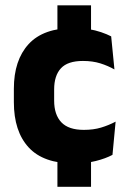

<svg xmlns="http://www.w3.org/2000/svg" viewBox="-20 -612 487 734"><path d="M328 -591.5V-429.5H199.5V-591.5ZM328 -68.5V102H199.5V-68.5ZM263 13Q146 13 89.5 -48.5Q33 -110 33 -221.5V-272.5Q33 -382 89.5 -443.5Q146 -505 262.5 -505Q292.5 -505 318.5 -500.8Q344.5 -496.5 366.5 -489Q388.5 -481.5 405 -473L417.5 -346.5Q393 -360.5 363.5 -369.8Q334 -379 297 -379Q239 -379 213 -351Q187 -323 187 -270V-227.5Q187 -173.5 214.5 -144.5Q242 -115.5 300.5 -115.5Q337 -115.5 366.2 -124.2Q395.5 -133 422 -147L410 -20Q384 -6 346 3.5Q308 13 263 13Z"/></svg>

Font: Anek Devanagari Medium
Style: Bold
Weight: 700
Version: Version 1.003